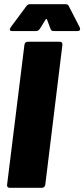

<svg xmlns="http://www.w3.org/2000/svg" viewBox="-20 -900 404 920"><path d="M14 -15 97 -685Q98 -692 102 -696Q106 -700 113 -700H266Q273 -700 276.5 -696Q280 -692 279 -685L197 -15Q196 -8 191.5 -4Q187 0 180 0H27Q20 0 16.5 -4Q13 -8 14 -15ZM27 -759Q27 -761 31 -769L106 -870Q113 -880 124 -880H294Q306 -880 310 -870L362 -769Q364 -763 364 -761Q364 -751 350 -751H238Q225 -751 222 -762L205 -807Q202 -812 199 -807L171 -762Q164 -751 152 -751H39Q27 -751 27 -759Z"/></svg>

Font: Barlow Semi Condensed Black
Style: Italic
Weight: 900
Width: 4
Italic angle: -7°
Designer: Jeremy Tribby
Foundry: Tribby Type
Version: Version 1.408